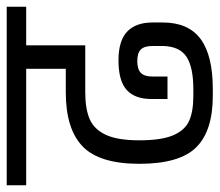

<svg xmlns="http://www.w3.org/2000/svg" viewBox="-71 -620 654 572"><g transform="rotate(-90 256.0 -334.0)"><path d="M124 -246Q124 -180 139 -145Q154 -110 182 -97.5Q210 -85 257 -85H276Q342 -85 373 -105.5Q404 -126 405 -176V-207Q405 -231 394.5 -241.5Q384 -252 360 -252Q336 -252 325 -241.5Q314 -231 314 -207V-162H247V-210Q247 -259 274 -283.5Q301 -308 362 -308Q421 -308 448 -282Q475 -256 475 -207V-176Q475 -100 426 -63.5Q377 -27 276 -27H257Q152 -27 103 -76.5Q54 -126 54 -246Q54 -365 106 -415Q158 -465 267 -465H337V-583H-10V-641H522V-583H407V-407H267Q218 -407 187.5 -394Q157 -381 140.5 -346Q124 -311 124 -246Z"/></g></svg>

Font: Biryani Light
Style: Regular
Weight: 300
Designer: Dan Reynolds and Mathieu Réguer
Foundry: Dan Reynolds and Mathieu Réguer
Version: Version 1.004; ttfautohint (v1.1) -l 5 -r 5 -G 72 -x 0 -D la